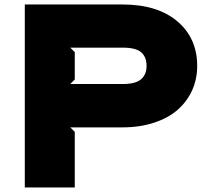

<svg xmlns="http://www.w3.org/2000/svg" viewBox="-20 -830 938 850"><path d="M628.9 -538.1Q628.9 -577.6 605.2 -598.4Q581.5 -619.1 522.9 -619.1H291L311 -599.1V-478L291 -458H522Q580.6 -458 604.7 -479.2Q628.9 -500.5 628.9 -538.1ZM853 -538.1Q853 -480 830.6 -430.2Q808.1 -380.4 766.6 -344Q725.1 -307.6 662.1 -286.9Q599.1 -266.1 522 -266.1H291L311 -246.1V0H89.8V-810.1H522.9Q677.2 -810.1 765.1 -735.6Q853 -661.1 853 -538.1Z"/></svg>

Font: Sinkin Sans 900 X Black
Style: Regular
Weight: 950
Designer: Keith Bates
Foundry: K-Type
Version: Sinkin Sans (version 1.0)  by Keith Bates   •   © 2014   www